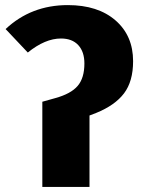

<svg xmlns="http://www.w3.org/2000/svg" viewBox="-20 -733 562 753"><path d="M146 0V-334L196 -348Q258 -365 284.5 -396Q311 -427 311 -484Q311 -530 287 -556Q263 -582 219 -582Q157 -582 89 -527L2 -619Q102 -713 246 -713Q364 -713 433 -653Q502 -593 502 -493Q502 -414 466.5 -367Q431 -320 357 -290L331 -280V0Z"/></svg>

Font: FiraGO ExtraBold
Style: Regular
Weight: 800
Designer: bBox Type
Foundry: bBox Type GmbH
Version: Version 1.001;PS 001.001;hotconv 1.0.88;makeotf.lib2.5.64775